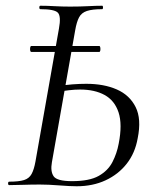

<svg xmlns="http://www.w3.org/2000/svg" viewBox="-20 -645 534 669"><path d="M89.2 -464Q86.2 -464 85.2 -469Q84.2 -474 85.2 -479.4Q86.2 -484.8 89.2 -484.8H325.6Q328.6 -484.8 329.5 -479.4Q330.4 -474 329.5 -469Q328.6 -464 325.6 -464ZM247 4Q224.4 4 186.3 1Q148.2 -2 119 -2Q88.4 -2 60.6 -1Q32.8 0 12.2 0Q8.2 0 8.2 -6Q8.2 -12 12.2 -12Q45.8 -12 63.7 -17.6Q81.6 -23.2 90.1 -38.8Q98.6 -54.4 103.6 -82.4L185.4 -545.4Q193.4 -588.6 181.6 -600.8Q169.8 -613 121 -613Q117 -613 117 -619Q117 -625 121 -625Q144 -625 169.8 -623.5Q195.6 -622 224.2 -622Q258.2 -622 286.6 -623.5Q315 -625 336 -625Q339 -625 339 -619Q339 -613 336 -613Q301.6 -613 282.8 -606.8Q264 -600.6 255.5 -584.6Q247 -568.6 242 -539.6L160.8 -79.4Q155.2 -48 166.8 -30.9Q178.4 -13.8 231 -13.8Q291.4 -13.8 323.9 -32.1Q356.4 -50.4 371.9 -80.6Q387.4 -110.8 393.6 -144.6Q406.8 -212 393.1 -253.4Q379.4 -294.8 344.7 -313.9Q310 -333 259.2 -333Q240 -333 220.4 -330.6Q200.8 -328.2 180.2 -325.4L181 -344.8Q208 -349.2 232.7 -351.1Q257.4 -353 280.6 -353Q342.2 -353 387 -333.3Q431.8 -313.6 452.6 -272Q473.4 -230.4 459.8 -163.4Q450.8 -111.8 421.6 -74.6Q392.4 -37.4 347.8 -16.7Q303.2 4 247 4Z"/></svg>

Font: Cormorant Garamond Light
Style: Italic
Weight: 300
Italic angle: -10°
Designer: Christian Thalmann (Catharsis Fonts)
Foundry: Catharsis Fonts
Version: Version 4.001